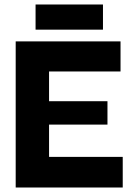

<svg xmlns="http://www.w3.org/2000/svg" viewBox="-20 -834 594 854"><path d="M49.8 0V-649.9H516.1V-516.1H198.2V-383.8H458V-279.8H198.2V-136.2H525.9V0ZM138.2 -702.1V-814H438V-702.1Z"/></svg>

Font: Apfel Grotezk
Style: Bold
Weight: 700
Designer: Luigi Gorlero
Foundry: Collletttivo
Version: Version 2.000;FEAKit 1.0